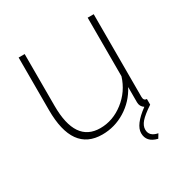

<svg xmlns="http://www.w3.org/2000/svg" viewBox="-159 -647 899 937"><g transform="rotate(-30 290.0 -178.0)"><path d="M241 10Q74 10 74 -224V-520H108V-228Q108 -22 248 -22Q319 -22 379.5 -69Q440 -116 463 -190V-520H497V-54Q497 -32 515 -32V0Q470 30 451.5 51Q433 72 433 94Q433 132 480 141L466 164Q407 150 407 99Q407 52 485 -5Q465 -18 465 -42V-128Q431 -64 371 -27Q311 10 241 10Z"/></g></svg>

Font: Raleway
Style: ExtraLight
Weight: 200
Designer: Matt McInerney, Pablo Impallari, Rodrigo Fuenzalida
Foundry: Matt McInerney, Pablo Impallari, Rodrigo Fuenzalida
Version: Version 2.001